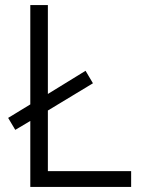

<svg xmlns="http://www.w3.org/2000/svg" viewBox="-20 -734 558 754"><path d="M99 0H495V-62H168V-300L345 -407L316 -456L168 -365V-714H99V-324L12 -271L40 -224L99 -259Z"/></svg>

Font: Noto Sans Syriac Light
Style: Regular
Weight: 300
Designer: Patrick Giasson and the Monotype Design Team
Foundry: Monotype Imaging Inc.
Version: Version 3.000